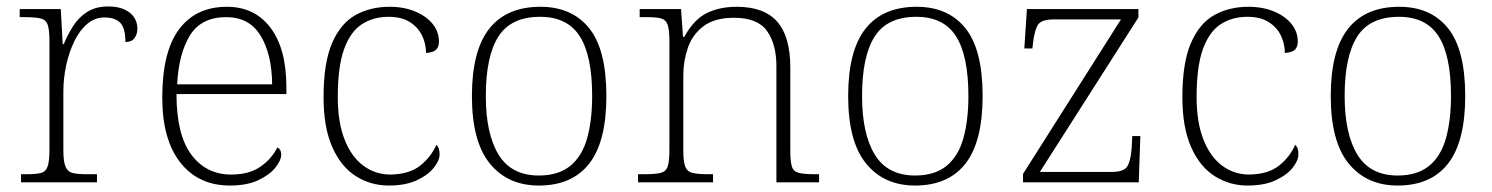

<svg xmlns="http://www.w3.org/2000/svg" viewBox="-20 -564 4615 594"><path d="M45 0V-25H63Q92 -25 107 -29Q122 -33 127.5 -49.5Q133 -66 133 -102V-438Q133 -472 127.5 -487.5Q122 -503 105.5 -507Q89 -511 55 -511H41V-536H168L174 -427H177Q189 -456 206 -483Q223 -510 249.5 -527Q276 -544 315 -544Q357 -544 381 -525Q405 -506 405 -475Q405 -458 396 -446Q387 -434 368 -434Q368 -477 352 -493.5Q336 -510 303 -510Q274 -510 250.5 -490.5Q227 -471 210.5 -437.5Q194 -404 185 -363Q176 -322 176 -280V-100Q176 -65 182.5 -49Q189 -33 204 -29Q219 -25 247 -25H280V0Z M691 10Q594 10 538 -61Q482 -132 482 -262Q482 -404 534 -473.5Q586 -543 682 -543Q768 -543 817 -478Q866 -413 866 -294V-273H526Q526 -147 572 -85.5Q618 -24 695 -24Q751 -24 786 -48.5Q821 -73 838 -108Q844 -105 847 -99.5Q850 -94 850 -86Q850 -68 832 -45.5Q814 -23 779 -6.5Q744 10 691 10ZM822 -303Q821 -397 786 -454Q751 -511 680 -511Q603 -511 568 -455Q533 -399 528 -303Z M1183 10Q1127 10 1081 -19Q1035 -48 1008 -109Q981 -170 981 -263Q981 -370 1007.5 -431Q1034 -492 1080 -517.5Q1126 -543 1185 -543Q1230 -543 1264.5 -528.5Q1299 -514 1318.5 -490Q1338 -466 1338 -435Q1338 -424 1333.5 -416Q1329 -408 1320 -404.5Q1311 -401 1298 -400Q1298 -429 1285.5 -454.5Q1273 -480 1247.5 -496Q1222 -512 1182 -512Q1135 -512 1099.5 -489Q1064 -466 1044.5 -412Q1025 -358 1025 -264Q1025 -186 1046 -132.5Q1067 -79 1104 -51.5Q1141 -24 1188 -24Q1247 -25 1280.5 -52Q1314 -79 1330 -116Q1336 -110 1338 -103Q1340 -96 1340 -86Q1340 -68 1322.5 -45.5Q1305 -23 1270 -6.5Q1235 10 1183 10Z M1647 10Q1551 10 1495.5 -58Q1440 -126 1440 -267Q1440 -407 1493.5 -475Q1547 -543 1652 -543Q1749 -543 1802.5 -477Q1856 -411 1856 -267Q1856 -126 1803 -58Q1750 10 1647 10ZM1647 -21Q1708 -21 1744.5 -51Q1781 -81 1796.5 -136.5Q1812 -192 1812 -267Q1812 -392 1773.5 -452Q1735 -512 1651 -512Q1561 -512 1522 -451Q1483 -390 1483 -267Q1483 -150 1522.5 -85.5Q1562 -21 1647 -21Z M1954 0V-25H1973Q2007 -25 2023.5 -29Q2040 -33 2045.5 -48.5Q2051 -64 2051 -99V-438Q2051 -472 2045.5 -487.5Q2040 -503 2025 -507Q2010 -511 1982 -511H1959V-536H2087L2093 -450H2097Q2127 -504 2166.5 -523.5Q2206 -543 2259 -543Q2344 -543 2384.5 -497Q2425 -451 2425 -355V-99Q2425 -64 2430 -48.5Q2435 -33 2452 -29Q2469 -25 2501 -25H2514V0H2382V-360Q2382 -427 2353 -468Q2324 -509 2251 -509Q2191 -509 2156.5 -483Q2122 -457 2108 -416Q2094 -375 2094 -331V-97Q2094 -64 2100 -48.5Q2106 -33 2122.5 -29Q2139 -25 2172 -25H2186V0Z M2811 10Q2715 10 2659.5 -58Q2604 -126 2604 -267Q2604 -407 2657.5 -475Q2711 -543 2816 -543Q2913 -543 2966.5 -477Q3020 -411 3020 -267Q3020 -126 2967 -58Q2914 10 2811 10ZM2811 -21Q2872 -21 2908.5 -51Q2945 -81 2960.5 -136.5Q2976 -192 2976 -267Q2976 -392 2937.5 -452Q2899 -512 2815 -512Q2725 -512 2686 -451Q2647 -390 2647 -267Q2647 -150 2686.5 -85.5Q2726 -21 2811 -21Z M3145 0V-26L3448 -504H3242Q3203 -504 3192 -488.5Q3181 -473 3176 -432L3174 -414H3149L3157 -536H3502V-510L3197 -32H3418Q3456 -32 3467 -48.5Q3478 -65 3481 -105L3483 -143H3508L3503 0Z M3840 10Q3784 10 3738 -19Q3692 -48 3665 -109Q3638 -170 3638 -263Q3638 -370 3664.5 -431Q3691 -492 3737 -517.5Q3783 -543 3842 -543Q3887 -543 3921.5 -528.5Q3956 -514 3975.5 -490Q3995 -466 3995 -435Q3995 -424 3990.5 -416Q3986 -408 3977 -404.5Q3968 -401 3955 -400Q3955 -429 3942.5 -454.5Q3930 -480 3904.5 -496Q3879 -512 3839 -512Q3792 -512 3756.5 -489Q3721 -466 3701.5 -412Q3682 -358 3682 -264Q3682 -186 3703 -132.5Q3724 -79 3761 -51.5Q3798 -24 3845 -24Q3904 -25 3937.5 -52Q3971 -79 3987 -116Q3993 -110 3995 -103Q3997 -96 3997 -86Q3997 -68 3979.5 -45.5Q3962 -23 3927 -6.5Q3892 10 3840 10Z M4304 10Q4208 10 4152.5 -58Q4097 -126 4097 -267Q4097 -407 4150.5 -475Q4204 -543 4309 -543Q4406 -543 4459.5 -477Q4513 -411 4513 -267Q4513 -126 4460 -58Q4407 10 4304 10ZM4304 -21Q4365 -21 4401.5 -51Q4438 -81 4453.5 -136.5Q4469 -192 4469 -267Q4469 -392 4430.5 -452Q4392 -512 4308 -512Q4218 -512 4179 -451Q4140 -390 4140 -267Q4140 -150 4179.5 -85.5Q4219 -21 4304 -21Z"/></svg>

Font: Noto Rashi Hebrew ExtraLight
Style: Regular
Weight: 250
Version: Version 1.006